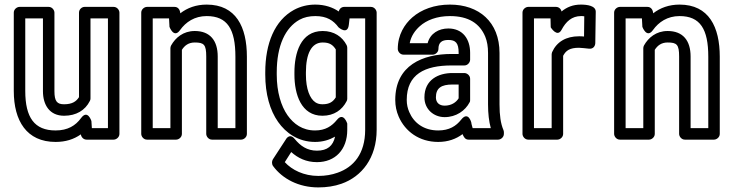

<svg xmlns="http://www.w3.org/2000/svg" viewBox="-20 -583 3202 836"><path d="M259 -79C312 -79 351 -103 371 -143C373 -146 374 -150 374 -154V-503H450V-25H380L378 -56C378 -56 362 -108 333 -69C309 -36 275 -15 222 -15C130 -15 90 -71 90 -187V-503H167V-186C167 -126 196 -79 259 -79ZM259 -129C229 -129 217 -141 217 -186V-528C217 -539 207 -553 192 -553H65C54 -553 40 -543 40 -528V-187C40 -57 96 35 222 35C265 35 301 24 332 2C334 15 344 25 357 25H475C486 25 500 15 500 0V-528C500 -539 490 -553 475 -553H348C337 -553 324 -543 324 -528V-160C312 -141 294 -129 259 -129Z M828 -448C778 -448 744 -419 725 -385C723 -381 722 -377 722 -373V-25H645V-503H716L718 -466C718 -466 737 -414 764 -452C789 -487 827 -513 880 -513C970 -513 1005 -456 1005 -336V-25H928V-337C928 -406 895 -448 828 -448ZM740 -553H620C609 -553 595 -543 595 -528V0C595 11 605 25 620 25H747C758 25 772 15 772 0V-366C784 -385 801 -398 828 -398C868 -398 878 -389 878 -337V0C878 11 888 25 903 25H1030C1041 25 1055 15 1055 0V-336C1055 -465 1008 -563 880 -563C834 -563 796 -549 765 -525C764 -540 756 -553 740 -553Z M1447 -61C1425 -34 1397 -15 1352 -15C1297 -15 1259 -43 1232 -81C1204 -121 1185 -182 1185 -258V-268C1185 -385 1223 -463 1284 -497C1304 -508 1327 -513 1353 -513C1403 -513 1432 -494 1454 -464C1454 -464 1494 -428 1499 -476L1502 -503H1570V-18C1570 87 1519 145 1450 169C1425 178 1397 183 1366 183C1303 183 1251 157 1220 123L1248 79C1277 105 1313 123 1360 123C1440 123 1492 68 1492 -17V-45C1492 -45 1476 -97 1447 -61ZM1439 12C1430 52 1406 73 1360 73C1317 73 1288 52 1264 23C1240 -7 1224 25 1224 25L1168 111C1163 119 1163 132 1169 140C1210 196 1281 233 1366 233C1402 233 1436 228 1467 217C1555 186 1620 105 1620 -18V-528C1620 -539 1610 -553 1595 -553H1479C1468 -553 1458 -546 1455 -533C1429 -551 1394 -563 1353 -563C1319 -563 1288 -555 1260 -540C1176 -494 1135 -394 1135 -268V-258C1135 -174 1155 -103 1191 -52C1224 -5 1278 35 1352 35C1386 35 1414 26 1439 12ZM1384 -79C1435 -79 1470 -105 1489 -142C1491 -145 1492 -149 1492 -153V-375C1492 -379 1491 -383 1489 -387C1470 -423 1435 -448 1385 -448C1288 -448 1262 -350 1262 -268V-258C1262 -173 1291 -79 1384 -79ZM1442 -368V-159C1430 -140 1415 -129 1384 -129C1371 -129 1362 -132 1354 -137C1329 -153 1312 -196 1312 -258V-268C1312 -349 1336 -398 1385 -398C1415 -398 1429 -388 1442 -368Z M2105 -128C2105 -89 2109 -54 2117 -25H2038C2036 -34 2033 -40 2032 -50C2032 -50 2019 -101 1988 -62C1966 -34 1936 -15 1888 -15C1825 -15 1782 -48 1762 -95C1755 -111 1751 -128 1751 -148C1751 -260 1830 -298 1946 -298H2002C2017 -298 2027 -312 2027 -323V-353C2027 -413 1995 -459 1932 -459C1891 -459 1853 -438 1842 -395H1764C1770 -427 1788 -451 1808 -469C1837 -495 1882 -513 1939 -513C2020 -513 2069 -481 2093 -423C2101 -403 2105 -380 2105 -352ZM1939 -563C1872 -563 1815 -542 1775 -507C1742 -478 1712 -432 1712 -370C1712 -359 1722 -345 1737 -345H1864C1875 -345 1889 -355 1889 -370C1889 -397 1903 -409 1932 -409C1964 -409 1977 -396 1977 -353V-348H1946C1821 -348 1701 -299 1701 -148C1701 -122 1706 -98 1716 -75C1744 -11 1805 35 1888 35C1931 35 1966 22 1994 1C1999 13 2005 25 2020 25H2149C2160 25 2174 15 2174 0V-8C2174 -11 2173 -14 2172 -17C2160 -45 2155 -81 2155 -128V-352C2155 -488 2065 -563 1939 -563ZM1828 -159C1828 -107 1869 -73 1916 -73C1966 -73 2006 -101 2025 -138C2027 -141 2027 -145 2027 -149V-240C2027 -255 2013 -265 2002 -265H1950C1889 -265 1828 -236 1828 -159ZM1878 -159C1878 -200 1902 -215 1950 -215H1977V-155C1966 -137 1945 -123 1916 -123C1893 -123 1878 -136 1878 -159Z M2510 -513C2513 -513 2520 -513 2524 -512L2523 -424C2514 -425 2508 -425 2501 -425C2445 -425 2404 -401 2384 -356C2383 -353 2382 -349 2382 -346V-25H2305V-503H2377L2378 -464C2378 -464 2406 -418 2425 -453C2444 -489 2470 -513 2510 -513ZM2509 -563C2475 -563 2448 -552 2425 -533C2423 -544 2413 -553 2401 -553H2280C2269 -553 2255 -543 2255 -528V0C2255 11 2265 25 2280 25H2407C2418 25 2432 15 2432 0V-340C2444 -363 2461 -375 2501 -375C2512 -375 2532 -372 2545 -371C2565 -369 2572 -385 2572 -396L2574 -532C2574 -558 2537 -563 2509 -563Z M2887 -448C2837 -448 2803 -419 2784 -385C2782 -381 2781 -377 2781 -373V-25H2704V-503H2775L2777 -466C2777 -466 2796 -414 2823 -452C2848 -487 2886 -513 2939 -513C3029 -513 3064 -456 3064 -336V-25H2987V-337C2987 -406 2954 -448 2887 -448ZM2799 -553H2679C2668 -553 2654 -543 2654 -528V0C2654 11 2664 25 2679 25H2806C2817 25 2831 15 2831 0V-366C2843 -385 2860 -398 2887 -398C2927 -398 2937 -389 2937 -337V0C2937 11 2947 25 2962 25H3089C3100 25 3114 15 3114 0V-336C3114 -465 3067 -563 2939 -563C2893 -563 2855 -549 2824 -525C2823 -540 2815 -553 2799 -553Z"/></svg>

Font: Asimov
Style: NarOu
Weight: 500
Designer: Google
Version: Version 2.000980; 2014